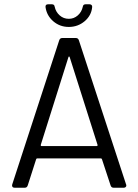

<svg xmlns="http://www.w3.org/2000/svg" viewBox="-20 -878 647 898"><path d="M559.1 0H511.2Q500.5 0 497.1 -11.2L457 -132.8Q455.6 -137.2 452.1 -137.2H153.8Q150.4 -137.2 148.9 -132.8L109.9 -11.2Q106.4 0 96.2 0H47.9Q41 0 38.1 -4.4Q35.2 -8.8 37.1 -15.1L256.8 -689Q260.3 -700.2 271 -700.2H335Q345.7 -700.2 349.1 -689L569.8 -15.1Q570.8 -14.2 570.8 -9.8Q570.8 -5.9 567.4 -2.9Q564 0 559.1 0ZM299.8 -609.9 170.9 -201.2Q169.4 -194.8 174.8 -194.8H432.1Q437.5 -194.8 436 -201.2L306.2 -609.9Q305.7 -612.3 304.2 -613.3Q302.7 -614.3 301.5 -613.3Q300.3 -612.3 299.8 -609.9ZM301.8 -752Q259.8 -752 229 -778.6Q198.2 -805.2 192.9 -845.2V-847.2Q192.9 -857.9 205.1 -857.9H223.1Q234.4 -857.9 235.8 -846.2Q241.2 -821.8 259.3 -805.9Q277.3 -790 301.8 -790Q325.7 -790 343.8 -805.9Q361.8 -821.8 367.2 -846.2Q368.7 -857.9 379.9 -857.9H398.9Q404.8 -857.9 408.2 -854.5Q411.6 -851.1 411.1 -845.2Q407.7 -805.7 376 -778.8Q344.2 -752 301.8 -752Z"/></svg>

Font: Barlow
Style: Regular
Weight: 400
Designer: Jeremy Tribby
Foundry: Jeremy Tribby
Version: Version 1.101